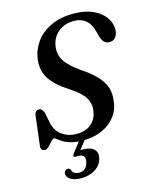

<svg xmlns="http://www.w3.org/2000/svg" viewBox="-134 -802 896 1112"><g transform="rotate(-15 313.5 -246.0)"><path d="M267 -6H302L243 70.5L222.5 64.5Q231.5 63 241.2 62.2Q251 61.5 264.5 61.5Q310.5 61.5 331.2 82Q352 102.5 342.5 137.5Q333 175 298.2 197.5Q263.5 220 213 220Q170.5 220 147.8 204Q125 188 128.5 165Q130.5 157 136.8 152.2Q143 147.5 149.5 147Q156 146.5 160 149.2Q164 152 166.5 156.5Q170 172 182.5 179Q195 186 211.5 186Q253 186 265 137Q270 116 261.8 103.5Q253.5 91 230.5 91H214.5Q203 91 202.2 84.5Q201.5 78 209 69ZM281 11.5Q237.5 11.5 208.8 3.2Q180 -5 162.5 -16Q145 -27 135 -35.2Q125 -43.5 118.5 -43.5Q112.5 -43.5 105 -35.8Q97.5 -28 88.8 -18Q80 -8 71.2 -0.2Q62.5 7.5 54 7.5Q41 7.5 34.5 0.2Q28 -7 29.5 -22L50.5 -196Q52 -212 59.2 -220.2Q66.5 -228.5 78 -228.5Q89 -228.5 95.8 -220.8Q102.5 -213 108 -198.5L117 -151.5Q125 -94 163.2 -64.2Q201.5 -34.5 256 -34.5Q290.5 -34.5 317 -47Q343.5 -59.5 360 -82.2Q376.5 -105 381 -135.5Q389 -179.5 366.5 -217Q344 -254.5 277.5 -297Q202.5 -345 171 -394Q139.5 -443 147 -508.5Q153.5 -562.5 185.5 -609Q217.5 -655.5 275.2 -684Q333 -712.5 414.5 -712.5Q484.5 -712.5 532 -690.2Q579.5 -668 603.8 -632.8Q628 -597.5 626.5 -558.5Q625.5 -533 612.2 -516Q599 -499 576.5 -499Q557 -499 545.2 -510Q533.5 -521 525.5 -544.5L516 -580.5Q504.5 -626 476.2 -648.5Q448 -671 406.5 -671Q366 -671 336 -655.2Q306 -639.5 288.2 -613.5Q270.5 -587.5 266.5 -555Q259.5 -508 284.2 -469.2Q309 -430.5 373 -386Q431.5 -347 462.8 -312.5Q494 -278 504.8 -242.8Q515.5 -207.5 510.5 -167Q505.5 -113.5 475 -73.2Q444.5 -33 394.5 -10.8Q344.5 11.5 281 11.5Z"/></g></svg>

Font: Fraunces Medium
Style: Italic
Weight: 500
Italic angle: -16°
Version: Version 1.000;[b76b70a41]